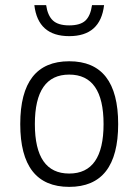

<svg xmlns="http://www.w3.org/2000/svg" viewBox="-20 -720 540 749"><path d="M59 -236Q59 -481 250 -481Q441 -481 441 -236Q441 9 250 9Q59 9 59 -236ZM250 -429Q116 -429 116 -236Q116 -43 250 -43Q384 -43 384 -236Q384 -429 250 -429ZM114 -700H160Q166 -659 186.5 -640Q207 -621 250 -621Q293 -621 313 -639.5Q333 -658 339 -700H386Q372 -579 250 -579Q128 -579 114 -700Z"/></svg>

Font: Lekton
Style: Regular
Weight: 400
Designer: Paolo Mazzetti, Luciano Perondi, Raffaele Flato, Elena Papassissa, Emilio Macchia, Michela Povoleri, Tobias Seemiller, R
Version: Version 34.000